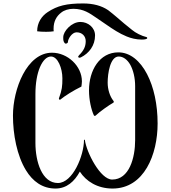

<svg xmlns="http://www.w3.org/2000/svg" viewBox="-20 -1083 987 1111"><path d="M832 -863C832 -864 831 -867 829 -868C799 -875 764 -893 744 -910C708 -938 688 -956 654 -985C643 -994 620 -1014 606 -1024C568 -1050 519 -1063 461 -1063C365 -1063 312 -1050 256 -1013C221 -990 195 -952 195 -902C209 -900 226 -899 247 -899C264 -899 279 -900 291 -902C290 -907 290 -912 290 -917C290 -961 308 -990 334 -1010C351 -1024 377 -1032 404 -1032C464 -1032 499 -1006 536 -981L596 -940C632 -915 671 -889 713 -872C737 -862 768 -854 800 -854H801C810 -854 832 -855 832 -863ZM355 -833C361 -827 373 -833 373 -840C373 -857 396 -896 423 -896C455 -896 476 -874 476 -845C476 -813 464 -790 438 -764C428 -754 433 -749 441 -749C443 -749 446 -750 448 -751C496 -775 530 -820 530 -878C530 -923 490 -956 445 -956C394 -956 346 -902 346 -868V-862C346 -852 347 -841 355 -833ZM55 -414C55 -305 78 -183 130 -98C169 -34 225 8 301 8C366 8 411 -33 442 -90C478 -34 544 8 631 8C815 8 892 -190 892 -368C892 -479 870 -579 831 -654C791 -731 733 -780 665 -780C556 -780 495 -676 495 -560C495 -505 508 -448 523 -416C525 -412 530 -411 533 -414C557 -437 611 -475 636 -489C640 -492 639 -496 636 -500C616 -525 603 -565 603 -605C603 -657 617 -756 667 -756C693 -756 717 -738 734 -708C751 -677 762 -633 762 -584V-272C762 -170 728 -44 629 -44C561 -44 481 -200 471 -273C471 -275 467 -275 466 -273C466 -183 401 -24 315 -24C223 -24 185 -147 185 -256V-538C185 -603 195 -656 211 -694C228 -734 251 -756 275 -756C315 -756 341 -687 341 -630C341 -584 339 -563 321 -514C319 -509 326 -504 328 -506C358 -530 404 -559 451 -582C452 -591 454 -601 454 -612C454 -701 371 -778 281 -778C135 -778 55 -567 55 -414Z"/></svg>

Font: Ponomar Unicode
Style: Regular
Weight: 400
Version: 1.3